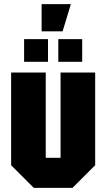

<svg xmlns="http://www.w3.org/2000/svg" viewBox="-20 -912 516 932"><path d="M442 -560V-110L332 0H144L34 -110V-560H202V-146H274V-560ZM97 -612V-722H213V-612ZM263 -612V-722H379V-612ZM182 -760V-892H324L284 -760Z"/></svg>

Font: Tektur Condensed
Style: Bold
Weight: 700
Width: 3
Designer: Adam Jagosz
Foundry: Adam Jagosz
Version: Version 1.005;gftools[0.9.30]